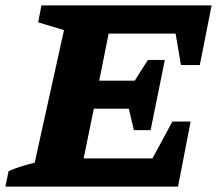

<svg xmlns="http://www.w3.org/2000/svg" viewBox="-46 -694 807 714"><path d="M-26 0 -14 -58Q10 -68 34 -75.5Q58 -83 83 -89L192 -582L96 -611L108 -674H741L697 -452H627L607 -569H358L323 -394H455L504 -471H567L514 -210H452L433 -290H303L265 -105H521L595 -242H663L616 0Z"/></svg>

Font: Piazzolla Thin Black
Style: Italic
Weight: 900
Italic angle: -11.3°
Version: Version 2.005